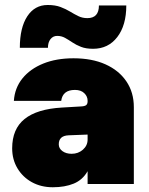

<svg xmlns="http://www.w3.org/2000/svg" viewBox="-20 -756 614 789"><path d="M176 -735.5Q207 -735.5 228.8 -727.2Q250.5 -719 267.8 -708.5Q285 -698 301.8 -689.8Q318.5 -681.5 339 -681.5Q386.5 -681.5 386.5 -733.5H499Q499 -652 462 -603.8Q425 -555.5 362.5 -555.5Q333 -555.5 312.8 -563.5Q292.5 -571.5 277 -582Q261.5 -592.5 247 -600.5Q232.5 -608.5 215 -608.5Q198 -608.5 187.5 -595.2Q177 -582 177 -559.5H61.5Q61.5 -642 92 -688.8Q122.5 -735.5 176 -735.5ZM530 -315.5V0H340V-52.5Q319.5 -16.5 283 -1.5Q246.5 13.5 197 13.5Q149 13.5 111.2 -7.2Q73.5 -28 51.8 -64.2Q30 -100.5 30 -146.5Q30 -226 81 -267Q132 -308 234 -314L311 -318.5Q327.5 -319 333.8 -323.8Q340 -328.5 340 -339.5V-342Q340 -360 326.2 -373.2Q312.5 -386.5 288 -386.5Q237.5 -386.5 231.5 -341.5H37Q40.5 -394.5 72.2 -433.8Q104 -473 157.8 -494.8Q211.5 -516.5 282 -516.5Q357.5 -516.5 413 -491.8Q468.5 -467 499.2 -421.8Q530 -376.5 530 -315.5ZM221.5 -163Q221.5 -146 236.5 -135Q251.5 -124 274.5 -124Q301.5 -124 320.8 -141Q340 -158 340 -182.5V-203L262.5 -200Q221.5 -198.5 221.5 -163Z"/></svg>

Font: Overused Grotesk Black
Style: Regular
Weight: 900
Version: Version 0.004